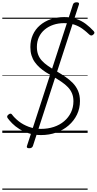

<svg xmlns="http://www.w3.org/2000/svg" viewBox="-20 -1160 844 1676"><path d="M338 19Q280 19 232.5 4Q185 -11 148.5 -34Q112 -57 86.5 -83Q61 -109 46 -130Q41 -139 43 -146Q45 -153 54 -160Q65 -169 72.5 -168Q80 -167 84 -161Q108 -129 144.5 -100.5Q181 -72 230 -53.5Q279 -35 338 -35Q398 -35 449.5 -52Q501 -69 539.5 -101.5Q578 -134 599.5 -178.5Q621 -223 621 -277Q621 -315 608.5 -345Q596 -375 572.5 -399.5Q549 -424 515 -447Q481 -470 438 -495Q407 -512 378.5 -530.5Q350 -549 326 -570.5Q302 -592 283.5 -618Q265 -644 255 -676.5Q245 -709 245 -749Q245 -807 266.5 -855.5Q288 -904 328 -938.5Q368 -973 422 -992Q476 -1011 541 -1011Q599 -1011 645.5 -995Q692 -979 729 -951Q766 -923 798 -888Q806 -879 804 -871.5Q802 -864 793 -857Q785 -850 777 -850Q769 -850 760 -858Q733 -884 702 -907Q671 -930 631.5 -944Q592 -958 538 -958Q489 -958 446 -943.5Q403 -929 370.5 -902Q338 -875 320 -836.5Q302 -798 302 -751Q302 -712 313 -683Q324 -654 345.5 -630.5Q367 -607 398.5 -585Q430 -563 472 -539Q513 -515 550 -490Q587 -465 616 -435Q645 -405 661.5 -366.5Q678 -328 678 -278Q678 -214 652 -160Q626 -106 579.5 -65.5Q533 -25 471.5 -3Q410 19 338 19ZM235 134Q209 134 215 115L617 -1121Q623 -1140 649 -1140Q675 -1140 669 -1121L267 115Q260 134 235 134ZM0 486H745V496H0ZM0 -20H745V0H0ZM0 -505H745V-500H0ZM0 -1006H745V-996H0Z"/></svg>

Font: Playwrite CA Guides
Style: Regular
Weight: 400
Designer: Veronika Burian, José Scaglione
Foundry: TypeTogether
Version: Version 1.003